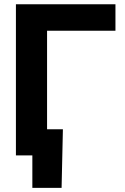

<svg xmlns="http://www.w3.org/2000/svg" viewBox="-20 -748 601 924"><path d="M535.6 -727.5V-600.1H206.5V0H56.6V-727.5ZM135.7 156.2V0H93.8V-126H282.7L276.4 156.2Z"/></svg>

Font: Inter 28pt
Style: Bold
Weight: 700
Designer: Rasmus Andersson
Foundry: rsms
Version: Version 4.001;git-66647c0bb